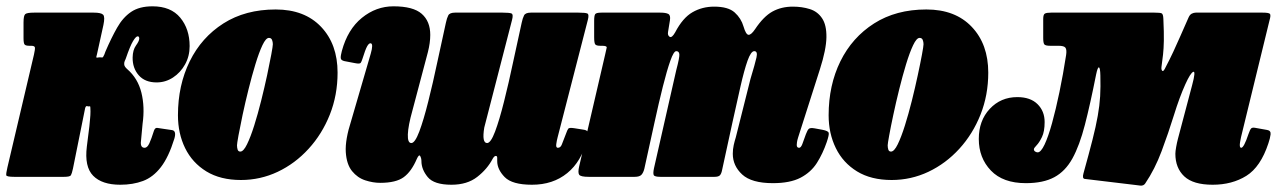

<svg xmlns="http://www.w3.org/2000/svg" viewBox="-28 -560 4044 608"><path d="M524 -120.5Q506 -62.5 481.5 -30.8Q457 1 425 13Q393 25 353 25Q295 25 267 -3.5Q239 -32 247 -96L255 -160Q256 -171.5 257.2 -183.5Q258.5 -195.5 258.5 -207Q258.5 -223.5 257 -223.5Q255.5 -223.5 254.8 -223.2Q254 -223 252.5 -223Q250 -223 247 -224Q243.5 -224.5 241.5 -217L203 -26Q199.5 -10 196.5 -5Q193.5 0 174.5 0H17.5Q-7.5 0 -8.2 -5.2Q-9 -10.5 -4.5 -30L79.5 -387Q83.5 -404.5 82.5 -409.8Q81.5 -415 70.5 -415H65.5Q53 -415 49.8 -419.2Q46.5 -423.5 46.5 -439V-489Q46.5 -511 52.2 -515.5Q58 -520 79.5 -520H269Q292 -520 298.5 -513.5Q305 -507 299.5 -481L279.5 -390Q277.5 -382.5 277 -379.8Q276.5 -377 280 -377.5Q282.5 -378 284.5 -378.2Q286.5 -378.5 288.5 -378.5Q290 -378.5 292.2 -378.2Q294.5 -378 296 -378Q298.5 -378 302.5 -387.5Q303.5 -390 304.2 -392.2Q305 -394.5 306 -397Q324.5 -440 342.8 -472.2Q361 -504.5 387 -522.2Q413 -540 455 -540Q513 -540 542.8 -504Q572.5 -468 572.5 -414Q572.5 -382 558 -356Q543.5 -330 519.8 -314.5Q496 -299 468 -299Q431 -299 411.2 -321.8Q391.5 -344.5 392 -378Q392.5 -402 402.5 -415.8Q412.5 -429.5 413 -437.5Q413 -445 408 -445Q402.5 -445 393.2 -429.8Q384 -414.5 370.5 -375Q370 -373 369 -371.2Q368 -369.5 367 -367Q364.5 -361 365.5 -354.8Q366.5 -348.5 375 -341Q408.5 -312 419.8 -266.5Q431 -221 423.5 -168L418.5 -114Q415.5 -92 430 -92Q438.5 -92 445 -106.2Q451.5 -120.5 459.5 -146Q463 -156 470 -155Q477 -154 486.5 -152.5L517 -148Q531.5 -145.5 524 -120.5Z M535.5 -195Q535.5 -290 572.8 -365.8Q610 -441.5 679.5 -485.8Q749 -530 845 -530Q936.5 -530 988.8 -475Q1041 -420 1041 -330Q1041 -259 1016.5 -197.2Q992 -135.5 949.2 -88.8Q906.5 -42 851.5 -16Q796.5 10 735 10Q670 10 625.5 -17.2Q581 -44.5 558.2 -91Q535.5 -137.5 535.5 -195ZM722.5 -100Q722.5 -92.5 724.5 -86.2Q726.5 -80 733 -80Q743 -80 754.2 -103Q765.5 -126 777 -162.5Q788.5 -199 799 -241Q809.5 -283 817.8 -321.5Q826 -360 831 -387Q836 -414 836 -420Q836 -427 833.5 -433.5Q831 -440 823.5 -440Q814 -440 803 -416.8Q792 -393.5 780.8 -356.5Q769.5 -319.5 759 -277.2Q748.5 -235 740.2 -196.2Q732 -157.5 727.2 -131.2Q722.5 -105 722.5 -100Z M1054.5 -398.5Q1073 -467 1118 -503.5Q1163 -540 1218 -540Q1280.5 -540 1307.5 -516.2Q1334.5 -492.5 1334.5 -449.5Q1334.5 -424.5 1327 -395L1278 -210Q1264.5 -162 1263.5 -134.5Q1262.5 -107 1274.5 -107Q1286 -107 1299.8 -143.5Q1313.5 -180 1328.2 -238.8Q1343 -297.5 1357 -364L1384 -488Q1387 -502.5 1391.5 -511.2Q1396 -520 1413 -520H1564Q1586 -520 1592 -517.2Q1598 -514.5 1593.5 -497L1505.5 -156Q1497.5 -107 1514.5 -107Q1526 -107 1539.8 -143.5Q1553.5 -180 1568.2 -238.8Q1583 -297.5 1597 -364L1624 -488Q1627 -502.5 1631.5 -511.2Q1636 -520 1653 -520H1804Q1826 -520 1832 -517.2Q1838 -514.5 1833.5 -497L1738 -126Q1735 -115 1733.5 -103.5Q1732 -92 1738.5 -92Q1747 -92 1751 -102.2Q1755 -112.5 1764.5 -137Q1768.5 -148.5 1771.5 -152.5Q1774.5 -156.5 1790.5 -154L1819 -149.5Q1832 -148 1833.5 -140.8Q1835 -133.5 1831 -118Q1813.5 -48.5 1768.2 -11.8Q1723 25 1656.5 25Q1594 25 1570.2 0.8Q1546.5 -23.5 1546.5 -50V-60Q1546.5 -66.5 1541.8 -66.2Q1537 -66 1532 -57Q1515 -24.5 1483.2 0.2Q1451.5 25 1401.5 25Q1346.5 25 1326.5 0.8Q1306.5 -23.5 1306.5 -50Q1306.5 -58.5 1302.8 -65.5Q1299 -72.5 1292 -57Q1275 -17 1250.5 1Q1226 19 1176 19Q1153 19 1128.5 11Q1104 3 1086.8 -18.2Q1069.5 -39.5 1067 -78.2Q1064.5 -117 1084.5 -179L1146 -390Q1150.5 -405.5 1150.5 -414Q1150.5 -423 1145 -423Q1140 -423 1134.5 -413.2Q1129 -403.5 1119.5 -373Q1117 -365 1114.2 -361Q1111.5 -357 1096.5 -360L1062.5 -366.5Q1051.5 -369 1051 -376.2Q1050.5 -383.5 1054.5 -398.5Z M1876.5 -520H2063Q2080 -520 2088 -516Q2096 -512 2093.5 -496L2087.5 -459Q2085.5 -448 2092.5 -443.5Q2099.5 -439 2110 -457.5Q2134 -503.5 2164.8 -521.2Q2195.5 -539 2233.5 -539Q2278 -539 2298.5 -520.5Q2319 -502 2326.5 -476Q2334 -450.5 2342.2 -449.8Q2350.5 -449 2363 -467.5Q2390 -508 2418.2 -523.5Q2446.5 -539 2482.5 -539Q2512 -539 2536.5 -531.2Q2561 -523.5 2575.2 -502.2Q2589.5 -481 2589 -442.2Q2588.5 -403.5 2568.5 -341L2499.5 -125Q2496.5 -115.5 2495.8 -109.8Q2495 -104 2495 -101Q2495 -92 2502.5 -92Q2508 -92 2512.5 -103.2Q2517 -114.5 2524 -135Q2529 -148.5 2533.5 -152.2Q2538 -156 2552 -153.5L2576.5 -149Q2594.5 -145.5 2596.2 -139.5Q2598 -133.5 2590 -110Q2577.5 -73.5 2558.8 -44Q2540 -14.5 2507 2.8Q2474 20 2419.5 20Q2352 20 2322.2 -7.5Q2292.5 -35 2292.5 -73Q2292.5 -87.5 2295.5 -100.8Q2298.5 -114 2302 -125L2348.5 -310Q2363 -358 2367.5 -378Q2372 -398 2360.5 -398Q2350 -398 2339.2 -367.8Q2328.5 -337.5 2316.8 -286Q2305 -234.5 2291 -170.5L2258.5 -21Q2256.5 -10.5 2252 -5.2Q2247.5 0 2234.5 0H2063.5Q2045 0 2042.2 -5.5Q2039.5 -11 2043 -27.5L2113.5 -338Q2124.5 -379.5 2123.2 -388.8Q2122 -398 2113.5 -398Q2105.5 -398 2094.8 -367.8Q2084 -337.5 2071 -285.8Q2058 -234 2044 -169.5L2012.5 -26Q2009.5 -13.5 2003.5 -6.8Q1997.5 0 1981.5 0H1836.5Q1810.5 0 1806 -6.8Q1801.5 -13.5 1806 -33L1888 -386Q1892 -403.5 1893.2 -409.2Q1894.5 -415 1878.5 -415H1873.5Q1861.5 -415 1857.5 -418.8Q1853.5 -422.5 1853.5 -442V-494Q1853.5 -510.5 1856.8 -515.2Q1860 -520 1876.5 -520Z M2596 -195Q2596 -290 2633.2 -365.8Q2670.5 -441.5 2740 -485.8Q2809.5 -530 2905.5 -530Q2997 -530 3049.2 -475Q3101.5 -420 3101.5 -330Q3101.5 -259 3077 -197.2Q3052.5 -135.5 3009.8 -88.8Q2967 -42 2912 -16Q2857 10 2795.5 10Q2730.5 10 2686 -17.2Q2641.5 -44.5 2618.8 -91Q2596 -137.5 2596 -195ZM2783 -100Q2783 -92.5 2785 -86.2Q2787 -80 2793.5 -80Q2803.5 -80 2814.8 -103Q2826 -126 2837.5 -162.5Q2849 -199 2859.5 -241Q2870 -283 2878.2 -321.5Q2886.5 -360 2891.5 -387Q2896.5 -414 2896.5 -420Q2896.5 -427 2894 -433.5Q2891.5 -440 2884 -440Q2874.5 -440 2863.5 -416.8Q2852.5 -393.5 2841.2 -356.5Q2830 -319.5 2819.5 -277.2Q2809 -235 2800.8 -196.2Q2792.5 -157.5 2787.8 -131.2Q2783 -105 2783 -100Z M3992 -495 3902 -126Q3901 -121.5 3899.5 -113.2Q3898 -105 3898 -101Q3898 -92 3902.5 -92Q3911 -92 3925.5 -135.5Q3930.5 -150 3934.2 -153.5Q3938 -157 3948 -155L3984.5 -148.5Q3997 -146.5 3995.5 -134.2Q3994 -122 3988.5 -106Q3964 -31.5 3918.8 -3.2Q3873.5 25 3812 25Q3750.5 25 3722.2 -1.5Q3694 -28 3694 -73Q3694 -80.5 3696.5 -94.5Q3699 -108.5 3702 -120L3747 -290Q3759.5 -336.5 3750.5 -332.5Q3741.5 -328.5 3725.5 -293Q3707 -252 3689.5 -195.5Q3672 -139 3650.5 -81.5Q3629 -24 3598.5 21Q3593.5 28.5 3583.5 27.8Q3573.5 27 3565 25.5L3406.5 6.5Q3398.5 5 3403 -11Q3420.5 -74 3431.5 -117.2Q3442.5 -160.5 3448.2 -193Q3454 -225.5 3455.8 -255.2Q3457.5 -285 3456.5 -321Q3456 -345 3452 -346.5Q3448 -348 3443 -324Q3424.5 -230.5 3407.5 -164.8Q3390.5 -99 3368 -58.2Q3345.5 -17.5 3310.5 1.2Q3275.5 20 3220.5 20Q3148 20 3109.8 -20Q3071.5 -60 3071.5 -120Q3071.5 -178 3106.2 -215.2Q3141 -252.5 3193.5 -252.5Q3235 -252.5 3257.5 -230.2Q3280 -208 3280 -173.5Q3280 -143.5 3271.5 -126Q3263 -108.5 3254.5 -99.8Q3246 -91 3246 -87.5Q3246 -82.5 3250.2 -80Q3254.5 -77.5 3258 -77.5Q3268 -77.5 3279.8 -102.2Q3291.5 -127 3303.5 -170.2Q3315.5 -213.5 3327 -268.8Q3338.5 -324 3348 -385.5Q3350.5 -402.5 3346 -408.8Q3341.5 -415 3324.5 -415H3298Q3282.5 -415 3279 -419.5Q3275.5 -424 3275.5 -440V-500Q3275.5 -514.5 3281.2 -517.2Q3287 -520 3300.5 -520H3628Q3645.5 -520 3650.5 -517.8Q3655.5 -515.5 3656 -500Q3658 -456.5 3657.5 -431Q3657 -405.5 3655 -387.5Q3653 -369.5 3650 -348Q3649 -339.5 3652.2 -336Q3655.5 -332.5 3660.5 -342Q3676.5 -372.5 3687.5 -396.2Q3698.5 -420 3709.5 -445Q3720.5 -470 3735.5 -504Q3739.5 -513.5 3746 -516.8Q3752.5 -520 3758.5 -520H3970.5Q3990 -520 3993.5 -516Q3997 -512 3992 -495Z"/></svg>

Font: Besley* Condensed Fatface
Style: Italic
Weight: 900
Width: 3
Italic angle: -13°
Designer: Owen Earl
Foundry: indestructible type*
Version: Version 3.000; ttfautohint (v1.8.3)